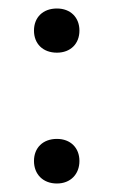

<svg xmlns="http://www.w3.org/2000/svg" viewBox="-20 -424 267 452"><path d="M167 -352C167 -383 146 -404 114 -404C81 -404 60 -383 60 -352C60 -321 81 -300 114 -300C146 -300 167 -321 167 -352ZM167 -45C167 -76 146 -97 114 -97C81 -97 60 -76 60 -45C60 -14 81 8 114 8C146 8 167 -14 167 -45Z"/></svg>

Font: Yrsa
Style: Regular
Weight: 400
Designer: Anna Giedrys (Yrsa+Rasa design), David Brezina (Yrsa art-direction, Rasa art-direction, design)
Foundry: Rosetta Type Foundry
Version: Version 1.001;PS 1.1;hotconv 1.0.88;makeotf.lib2.5.647800